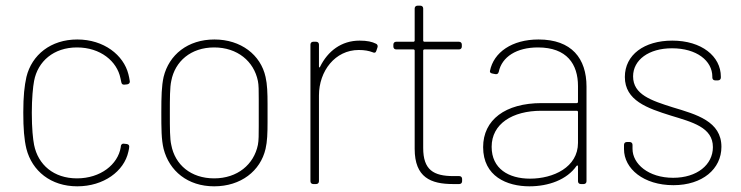

<svg xmlns="http://www.w3.org/2000/svg" viewBox="-20 -648 2610 676"><path d="M252 8C345 8 417 -45 432 -114C434 -122 435 -128 435 -132C435 -138 431 -140 426 -141L417 -142C412 -143 408 -141 406 -136C406 -134 405 -131 405 -130C405 -130 405 -130 405 -129C395 -69 334 -20 251 -20C169 -20 114 -68 100 -138C96 -159 92 -195 92 -251C92 -301 96 -342 100 -363C113 -432 169 -481 251 -481C334 -481 392 -432 404 -373L407 -359C408 -353 411 -350 416 -350C417 -350 417 -350 418 -350L428 -351C433 -352 437 -355 437 -360C437 -361 437 -361 437 -362C436 -370 434 -379 432 -387C415 -454 346 -509 252 -509C159 -509 92 -455 73 -377C66 -345 62 -310 62 -252C62 -196 65 -157 73 -124C93 -46 159 8 252 8Z M734 8C828 8 897 -46 915 -124C921 -150 922 -179 922 -219C922 -229 922 -239 922 -251C922 -262 922 -272 922 -281C922 -320 921 -351 915 -377C898 -455 828 -509 735 -509C641 -509 575 -455 556 -377C549 -345 548 -309 548 -252C548 -197 548 -157 556 -124C576 -46 641 8 734 8ZM734 -20C652 -20 596 -68 583 -138C578 -159 578 -196 578 -251C578 -301 578 -341 583 -363C596 -432 652 -481 734 -481C816 -481 874 -432 888 -363C891 -349 891 -328 891 -299C891 -285 891 -269 891 -251C891 -234 891 -218 891 -204C891 -175 891 -153 888 -138C874 -69 816 -20 734 -20Z M1246 -505C1182 -505 1134 -468 1107 -413C1106 -409 1103 -410 1103 -414V-491C1103 -497 1099 -501 1093 -501H1083C1077 -501 1073 -497 1073 -491V-10C1073 -4 1077 0 1083 0H1093C1099 0 1103 -4 1103 -10V-312C1103 -398 1160 -472 1243 -472C1264 -472 1279 -469 1292 -464C1298 -461 1303 -462 1305 -469L1309 -481C1311 -486 1309 -492 1304 -494C1290 -501 1273 -505 1246 -505Z M1577 -28C1506 -28 1470 -50 1470 -127V-470C1470 -472 1472 -474 1474 -474H1596C1602 -474 1606 -478 1606 -484V-491C1606 -497 1602 -501 1596 -501H1474C1472 -501 1470 -503 1470 -505V-618C1470 -624 1466 -628 1460 -628H1450C1444 -628 1440 -624 1440 -618V-505C1440 -503 1438 -501 1436 -501H1375C1369 -501 1365 -497 1365 -491V-484C1365 -478 1369 -474 1375 -474H1436C1438 -474 1440 -472 1440 -470V-124C1440 -23 1497 0 1575 0H1597C1603 0 1607 -4 1607 -10V-18C1607 -24 1603 -28 1597 -28Z M1876 -509C1783 -509 1718 -464 1705 -398C1704 -393 1708 -390 1714 -389L1724 -387C1730 -386 1734 -388 1736 -395C1747 -448 1799 -481 1874 -481C1976 -481 2015 -422 2015 -345V-289C2015 -287 2013 -285 2011 -285H1887C1759 -285 1681 -226 1681 -130C1681 -27 1765 8 1844 8C1911 8 1976 -15 2010 -64C2013 -67 2015 -65 2015 -62V-10C2015 -4 2019 0 2025 0H2035C2041 0 2045 -4 2045 -10V-343C2045 -442 1993 -509 1876 -509ZM1846 -19C1771 -19 1711 -54 1711 -131C1711 -212 1784 -258 1886 -258H2011C2013 -258 2015 -256 2015 -254V-145C2015 -59 1928 -19 1846 -19Z M2351 4C2453 4 2520 -53 2520 -131C2520 -221 2432 -245 2349 -270C2273 -294 2209 -315 2209 -379C2209 -437 2264 -478 2346 -478C2433 -478 2488 -434 2488 -378V-375C2488 -369 2492 -365 2498 -365H2508C2514 -365 2518 -369 2518 -375V-378C2518 -450 2450 -505 2347 -505C2248 -505 2180 -455 2180 -377C2180 -294 2259 -267 2342 -241C2417 -218 2490 -200 2490 -130C2490 -68 2434 -22 2350 -22C2263 -22 2207 -71 2207 -124V-138C2207 -144 2203 -148 2197 -148H2187C2181 -148 2177 -144 2177 -138V-123C2177 -54 2246 4 2351 4Z"/></svg>

Font: Barlow Thin
Style: Regular
Weight: 250
Designer: Jeremy Tribby
Foundry: Tribby Type
Version: Version 1.422;hotconv 1.0.109;makeotfexe 2.5.65596